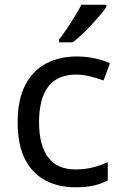

<svg xmlns="http://www.w3.org/2000/svg" viewBox="-20 -786 520 816"><path d="M300 10Q229 10 173.5 -19Q118 -48 86.5 -109Q55 -170 55 -265Q55 -364 88 -426Q121 -488 177.5 -517Q234 -546 306 -546Q347 -546 385 -537.5Q423 -529 447 -517L420 -444Q396 -453 364 -461Q332 -469 304 -469Q146 -469 146 -266Q146 -169 184.5 -117.5Q223 -66 299 -66Q343 -66 376.5 -75Q410 -84 438 -97V-19Q411 -5 378.5 2.5Q346 10 300 10ZM432 -756Q420 -738 395 -709.5Q370 -681 341.5 -652.5Q313 -624 289 -606H231V-618Q246 -637 263.5 -663Q281 -689 298 -716.5Q315 -744 326 -766H432Z"/></svg>

Font: Noto Sans Gothic
Style: Regular
Weight: 400
Designer: Monotype Design Team
Foundry: Monotype Imaging Inc.
Version: Version 2.001; ttfautohint (v1.8.4.7-5d5b)